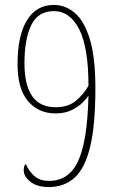

<svg xmlns="http://www.w3.org/2000/svg" viewBox="-20 -744 465 777"><path d="M178 13Q130 13 103 -8.5Q76 -30 76 -55Q76 -76 85 -80Q94 -56 116.5 -34Q139 -12 179 -12Q260 -12 297 -94Q334 -176 338 -357Q333 -348 316 -330.5Q299 -313 271 -299Q243 -285 205 -285Q136 -285 93.5 -334.5Q51 -384 51 -484Q51 -600 89 -662Q127 -724 198 -724Q245 -724 283 -691.5Q321 -659 343.5 -585.5Q366 -512 366 -388Q366 -238 345 -150.5Q324 -63 282 -25Q240 13 178 13ZM205 -310Q256 -310 287.5 -336.5Q319 -363 338 -397Q338 -552 300.5 -625.5Q263 -699 198 -699Q134 -699 106.5 -642.5Q79 -586 79 -488Q79 -310 205 -310Z"/></svg>

Font: Noto Serif Thai ExtraCondensed Thin
Style: Regular
Weight: 100
Width: 2
Designer: Monotype Design Team
Foundry: Monotype Imaging Inc.
Version: Version 2.001; ttfautohint (v1.8.4.7-5d5b)